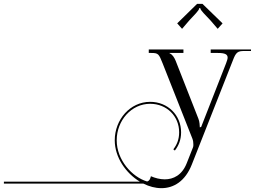

<svg xmlns="http://www.w3.org/2000/svg" viewBox="-755 -716 1309 986"><path d="M285 -696H257L155 -596L180 -568L217 -611C245 -642 266 -660 269 -675H273C276 -660 298 -642 326 -611L363 -568L388 -596ZM9 -462V-444H22C58 -444 61 -439 80 -391L233 -4C237 6 238 17 238 26C238 32 238 37 236 41L204 122C179.5 184.1 135 205 91 205C66 205 41 198.2 20 189C16.3 203.3 12.7 212.7 0.3 216C-77 193 -155.7 105.5 -155.7 4.5C-155.7 -97.4 -80.3 -183 16 -183C101.5 -183 165 -119 165 -36.7C165 0.3 153.2 27.5 135.1 50.9L143 57.1C162.2 32.2 175 2.6 175 -36.7C175 -124.5 106.8 -193 16 -193C-86.7 -193 -165.7 -102 -165.7 4.5C-165.7 91.9 -108.8 173.3 -36.6 217H-735V227H-18.5C11.3 241.9 42.9 250.3 73.8 250.3C136.4 250.3 195.9 215.5 230 129L435 -391C452.3 -434.9 457 -454 493 -454H534V-462H327V-444H364C400 -444 414 -437 414 -420C414 -412 410 -403 406 -391L278 -64L271 -62V-64C271 -70 270 -92 264 -106L147 -404C140 -421 130 -437 116 -442V-444H187V-462Z"/></svg>

Font: FoglihtenNo04
Style: Regular
Weight: 500
Designer: gluk (gluksza@wp.pl)
Foundry: gluk (gluksza@wp.pl)
Version: Version 0.70